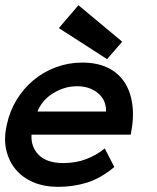

<svg xmlns="http://www.w3.org/2000/svg" viewBox="-36 -706 602 737"><path d="M85 -189Q82 -142.1 113 -111.1Q144 -80.1 207 -80.1Q255.9 -80.1 295.4 -95.5Q335 -110.8 366.2 -136.2L402.8 -64.9Q350.1 -21 297.6 -4.9Q245.1 11.2 187 11.2Q133.8 11.2 92.3 -6.3Q50.8 -23.9 24.4 -55.4Q-2 -86.9 -12 -130.4Q-22 -173.8 -9.8 -227.1Q1 -278.8 27.6 -322.5Q54.2 -366.2 92.5 -398.2Q130.9 -430.2 179 -448Q227.1 -465.8 279.8 -465.8Q335 -465.8 375.5 -447Q416 -428.2 440.4 -392.6Q464.8 -356.9 471.9 -305.4Q479 -253.9 465.8 -189ZM371.1 -277.8Q372.1 -321.8 340.1 -348.4Q308.1 -375 259.8 -375Q211.9 -375 168.5 -348.4Q125 -321.8 107.9 -277.8ZM265.1 -686 433.1 -545.9 375 -479 189.9 -598.1Z"/></svg>

Font: Anonymous Pro
Style: Bold Italic
Weight: 700
Italic angle: -12°
Monospace: yes
Designer: Mark Simonson
Version: Version 1.003